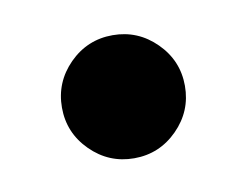

<svg xmlns="http://www.w3.org/2000/svg" viewBox="-35 -411 321 249"><g transform="rotate(-10 125.0 -286.0)"><path d="M125.1 -204.5Q91.8 -204.5 67.9 -228.3Q44 -252.1 44 -285.4Q44 -318.7 67.7 -342.7Q91.5 -366.6 124.9 -366.6Q158.2 -366.6 182.1 -342.8Q206 -319 206 -285.7Q206 -252.4 182.3 -228.5Q158.5 -204.5 125.1 -204.5Z"/></g></svg>

Font: Red Hat Display VF
Style: Regular
Weight: 300
Designer: Pentagram, MCKL
Foundry: Pentagram, MCKL
Version: Version 1.023